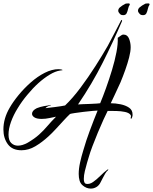

<svg xmlns="http://www.w3.org/2000/svg" viewBox="-37 -879 898 1127"><path d="M496 228Q470 228 448 209Q435 198 430 180.5Q425 163 425 142Q425 111 433 75Q441 39 451.5 5Q462 -29 470 -55Q477 -76 489 -109Q501 -142 514 -175Q527 -208 536 -230Q530 -230 506.5 -228Q483 -226 454 -222.5Q425 -219 402 -215.5Q379 -212 374 -210Q358 -195 336 -171Q314 -147 290.5 -121.5Q267 -96 247 -78Q210 -44 170.5 -20.5Q131 3 89 3Q35 3 9 -32.5Q-17 -68 -17 -119Q-17 -184 20 -247Q40 -282 72 -321Q104 -360 143.5 -395Q183 -430 225.5 -451.5Q268 -473 307 -473Q313 -473 321.5 -471.5Q330 -470 330 -467L316 -465Q288 -461 255 -441Q187 -400 123 -322Q91 -284 67 -244Q42 -204 27.5 -163.5Q13 -123 13 -89Q13 -55 29 -39.5Q45 -24 68 -24Q94 -24 125 -41Q166 -65 192.5 -89Q219 -113 241 -139Q263 -165 292 -194L253 -186Q230 -181 208 -181Q179 -181 165 -190Q151 -199 151 -211Q151 -230 179 -244Q199 -252 221 -256Q243 -259 259 -263Q261 -263 261 -262Q261 -260 259 -260Q251 -259 241 -253Q231 -247 230 -244Q235 -245 250 -246.5Q265 -248 284 -250.5Q303 -253 320 -255.5Q337 -258 345 -260Q390 -303 435.5 -364Q481 -425 522.5 -490Q564 -555 595 -609Q598 -615 609 -635.5Q620 -656 633 -681Q646 -706 657 -727Q668 -748 672 -756Q675 -762 677 -762Q679 -762 679.5 -758.5Q680 -755 678 -752Q628 -635 566 -511.5Q504 -388 421 -266Q429 -267 449 -267.5Q469 -268 491 -269Q513 -270 530 -271Q547 -272 551 -273Q567 -311 585.5 -362.5Q604 -414 620.5 -468.5Q637 -523 646.5 -572.5Q656 -622 654 -657Q662 -662 671 -669Q679 -676 688 -676Q711 -676 720.5 -652Q730 -628 730 -602Q730 -577 721 -542Q712 -507 698.5 -469Q685 -431 670 -395Q653 -357 636 -321.5Q619 -286 613 -273Q640 -273 670 -267Q700 -261 720.5 -247Q741 -233 741 -208Q741 -204 741 -200.5Q741 -197 739 -192Q736 -182 732 -182Q730 -182 730 -187Q730 -189 731 -191.5Q732 -194 732 -197Q732 -201 729 -205Q720 -217 696.5 -222Q673 -227 645 -227.5Q617 -228 595 -228Q587 -213 571 -178Q555 -143 537.5 -101Q520 -59 505.5 -20.5Q491 18 485 40Q481 53 474 76.5Q467 100 461 125.5Q455 151 455 171Q455 197 468 200Q488 204 509 189.5Q530 175 551.5 153.5Q573 132 593 117Q603 112 596 121Q589 126 580.5 140Q572 154 565 168.5Q558 183 554 190Q545 209 529.5 218.5Q514 228 496 228ZM802 -790Q791 -790 785 -795.5Q779 -801 775 -808Q773 -811 773 -817Q773 -822 776 -827.5Q779 -833 782 -835Q797 -848 812 -855Q816 -859 832 -859Q844 -859 840 -850Q834 -842 831 -827.5Q828 -813 822.5 -801.5Q817 -790 802 -790ZM686 -790Q675 -790 669 -795.5Q663 -801 659 -808Q657 -811 657 -817Q657 -822 660 -827.5Q663 -833 666 -835Q681 -848 696 -855Q700 -859 716 -859Q728 -859 724 -850Q718 -842 715 -827.5Q712 -813 706.5 -801.5Q701 -790 686 -790Z"/></svg>

Font: Birthstone Bounce
Style: Regular
Weight: 400
Designer: Robert E. Leuschke
Foundry: Rob Leuschke
Version: Version 1.010; ttfautohint (v1.8.3)